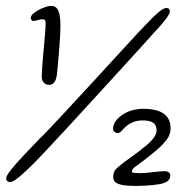

<svg xmlns="http://www.w3.org/2000/svg" viewBox="-90 -608 606 637"><path d="M73 -326.5Q61.5 -326.5 55 -334Q48.5 -341.5 48.5 -354Q48.5 -365 49.8 -383.5Q51 -402 53 -423.8Q55 -445.5 57 -466.5Q59 -487.5 60.2 -504.8Q61.5 -522 61.5 -530.5Q61.5 -543 54.5 -544Q46 -544.5 34.8 -541.2Q23.5 -538 20 -538.5Q16 -539.5 14 -542.5Q12 -545.5 12 -549Q12 -557 24.5 -566.2Q37 -575.5 53.5 -582Q70 -588.5 80 -588.5Q93.5 -588.5 100 -578.5Q106.5 -568.5 108.5 -553.5Q110.5 -538.5 110.5 -522.5Q110.5 -511 109.8 -494.5Q109 -478 107.5 -459.2Q106 -440.5 104.5 -422Q103 -403.5 101.5 -387Q100 -370.5 98.5 -358.5Q94 -326.5 73 -326.5ZM-56 -4Q-59.5 -4 -62.8 -5.2Q-66 -6.5 -67.8 -9.2Q-69.5 -12 -69.5 -16.5Q-69.5 -24.5 -54.5 -43.5Q-39.5 -62.5 -14 -89.8Q11.5 -117 42 -148.5Q53 -158.5 74.8 -181.8Q96.5 -205 125.8 -236.2Q155 -267.5 187.5 -303Q220 -338.5 252.8 -373.8Q285.5 -409 314.2 -440.8Q343 -472.5 364.8 -495.8Q386.5 -519 397 -529.5Q410.5 -544 422.5 -555.5Q434.5 -567 444.8 -574.2Q455 -581.5 462.5 -581.5Q465 -581.5 466.8 -580.8Q468.5 -580 470 -579Q471.5 -578 472.5 -576Q473.5 -574 473.5 -571Q473.5 -564.5 466 -553.2Q458.5 -542 447.5 -529Q436.5 -516 425 -504Q407.5 -484 376.2 -449.8Q345 -415.5 305.5 -372.2Q266 -329 223 -282Q180 -235 138.2 -189.5Q96.5 -144 60.5 -106Q41 -85 17.2 -61.2Q-6.5 -37.5 -26.5 -20.8Q-46.5 -4 -56 -4ZM334 8Q315 7 300.2 1Q285.5 -5 285.5 -21Q285.5 -30.5 288.8 -38.2Q292 -46 304 -55.5Q317.5 -67.5 343.5 -85.8Q369.5 -104 393 -123.5Q409 -136 419.2 -149.8Q429.5 -163.5 429.5 -175Q429.5 -193.5 417.8 -201Q406 -208.5 385 -208.5Q365.5 -208.5 352 -203Q338.5 -197.5 331.5 -191.5Q321.5 -183.5 314.5 -175Q307.5 -166.5 300.5 -166.5Q295 -166.5 290 -170.5Q285 -174.5 285 -181.5Q285 -196 297.5 -211Q310 -226 332.8 -236.5Q355.5 -247 386.5 -247Q412.5 -247 432.8 -240.8Q453 -234.5 464.5 -220.2Q476 -206 476 -182Q476 -163 464.8 -147.2Q453.5 -131.5 435 -114.5Q421.5 -103 407.5 -91.8Q393.5 -80.5 381 -71.2Q368.5 -62 359.5 -55.5Q347.5 -46.5 347.5 -39Q347.5 -35 357 -34.2Q366.5 -33.5 375 -33.5Q390.5 -33.5 416 -36.8Q441.5 -40 456 -40Q464.5 -40 469.8 -36.2Q475 -32.5 475 -26Q475 -14 465.8 -7Q456.5 0 438 3.2Q419.5 6.5 391.5 8Q379.5 8.5 362.5 8.8Q345.5 9 334 8Z"/></svg>

Font: Gluten Light
Style: Regular
Weight: 300
Designer: Tyler Finck
Foundry: Etcetera Type Company
Version: Version 1.300